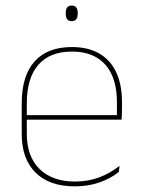

<svg xmlns="http://www.w3.org/2000/svg" viewBox="-20 -668 515 698"><path d="M251.5 9.5Q160 9.5 109.5 -40.2Q59 -90 59 -180.5V-292.5Q59 -392.5 105.8 -444.8Q152.5 -497 241.5 -497Q300 -497 340.8 -473.5Q381.5 -450 402.5 -405.2Q423.5 -360.5 423.5 -296.5V-279.5Q423.5 -268.5 423.2 -257.5Q423 -246.5 422 -233H405Q405 -250.5 405 -266.5Q405 -282.5 405 -296Q405 -355.5 386.2 -396.5Q367.5 -437.5 331 -459Q294.5 -480.5 241.5 -480.5Q161.5 -480.5 119.5 -432.5Q77.5 -384.5 77.5 -292.5V-243.5V-239.5V-181Q77.5 -140 89.2 -108Q101 -76 123.5 -53.8Q146 -31.5 178.5 -19.8Q211 -8 252 -8Q299.5 -8 339.5 -22.8Q379.5 -37.5 414.5 -65L412 -43Q382.5 -19 341.5 -4.8Q300.5 9.5 251.5 9.5ZM67.5 -233V-249.5H415.5V-233ZM240.5 -591Q230 -591 224.5 -597.8Q219 -604.5 219 -618.5V-621.5Q219 -634.5 224.5 -641.2Q230 -648 240.5 -648Q251.5 -648 257 -641.2Q262.5 -634.5 262.5 -621.5V-618.5Q262.5 -604.5 257 -597.8Q251.5 -591 240.5 -591Z"/></svg>

Font: Anek Latin Medium Thin
Style: Regular
Weight: 250
Version: Version 1.003